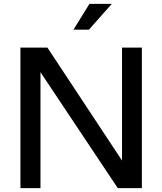

<svg xmlns="http://www.w3.org/2000/svg" viewBox="-20 -976 842 996"><path d="M86 0V-729H226L625 -125H613V-729H716V0H591L175 -624H190V0ZM361 -822 444 -956H560L441 -822Z"/></svg>

Font: BDO Grotesk
Style: Regular
Weight: 400
Designer: Deni Anggara
Foundry: Lokal Container
Version: Version 2.000